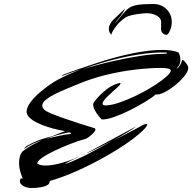

<svg xmlns="http://www.w3.org/2000/svg" viewBox="-20 -889 959 958"><path d="M745 -869Q785 -869 811 -843Q837 -817 837 -779Q837 -768 834.5 -756Q832 -744 826 -732Q818 -715 809 -715Q803 -715 795 -721Q783 -729 783.5 -745.5Q784 -762 784 -779Q784 -799 762 -811Q740 -823 713 -823Q701 -823 679.5 -820.5Q658 -818 638 -813.5Q618 -809 608 -803Q579 -784 559.5 -758.5Q540 -733 535 -716Q523 -728 523 -745Q523 -756 528.5 -767Q534 -778 542 -787L605 -847Q591 -819 575 -801Q559 -783 551 -770Q578 -800 593 -819Q608 -838 623.5 -849Q639 -860 666 -864.5Q693 -869 745 -869ZM143 49Q137 49 132.5 49Q128 49 124 48Q106 46 92.5 36.5Q79 27 79 14Q79 12 81 6Q84 -2 88.5 1.5Q93 5 93 1Q86 -15 80.5 -35.5Q75 -56 75 -76Q75 -93 79 -108Q83 -123 93 -134Q116 -152 140.5 -165.5Q165 -179 190 -189Q141 -175 102 -147Q101 -146 100.5 -146Q100 -146 100 -146Q99 -146 104.5 -152.5Q110 -159 114 -161Q149 -181 182.5 -192.5Q216 -204 241 -209Q255 -216 272 -222Q289 -228 305 -235Q292 -237 268 -242Q244 -247 216.5 -256Q189 -265 164.5 -277Q140 -289 125.5 -304Q111 -319 113 -337Q116 -358 134 -381.5Q152 -405 177 -426.5Q202 -448 226.5 -465Q251 -482 268 -491Q294 -505 323 -518Q352 -531 383 -543Q341 -530 301 -514Q293 -511 289 -511.5Q285 -512 292 -515Q329 -530 378 -546Q427 -562 464 -575Q551 -604 637.5 -622Q724 -640 789 -640Q841 -640 871 -627Q876 -617 878 -608Q880 -599 880 -591Q880 -573 872.5 -562Q865 -551 860 -545Q871 -550 880 -567Q885 -574 885.5 -579Q886 -584 890 -589Q892 -592 900 -584Q908 -576 914.5 -565Q921 -554 919 -545Q916 -528 896.5 -505Q877 -482 850.5 -461Q824 -440 798.5 -427.5Q773 -415 757 -418Q739 -402 703.5 -380.5Q668 -359 627 -338.5Q586 -318 548.5 -305Q511 -292 488 -293Q484 -296 473.5 -308.5Q463 -321 454 -337.5Q445 -354 445 -367Q445 -375 449 -380Q454 -387 470 -405Q486 -423 511.5 -443Q537 -463 569 -473Q575 -475 578 -475Q584 -475 579.5 -467.5Q575 -460 549 -438Q544 -433 530 -420.5Q516 -408 504 -394.5Q492 -381 492 -372Q492 -362 511 -363Q540 -365 576.5 -377.5Q613 -390 652 -408.5Q691 -427 726.5 -448Q762 -469 787 -488Q811 -506 821.5 -517.5Q832 -529 832 -536Q832 -544 818.5 -547Q805 -550 783 -550Q728 -550 657.5 -542Q587 -534 510 -515.5Q433 -497 356 -464Q337 -456 309 -444.5Q281 -433 254 -419.5Q227 -406 209 -391.5Q191 -377 191 -362Q191 -341 232 -324Q261 -312 299.5 -298.5Q338 -285 377.5 -272.5Q417 -260 449 -250Q456 -249 456 -243Q456 -236 446 -225.5Q436 -215 424.5 -206.5Q413 -198 407 -196Q372 -187 330 -170.5Q288 -154 250.5 -136Q213 -118 189 -101Q165 -84 166 -73Q179 -63 207 -63Q239 -63 284 -75Q329 -87 378 -109Q371 -105 364.5 -102Q358 -99 353 -97Q343 -93 331 -86.5Q319 -80 311 -75.5Q303 -71 305 -71Q317 -74 339.5 -83.5Q362 -93 387.5 -105Q413 -117 431 -127L541 -186Q529 -180 509 -170.5Q489 -161 468 -150.5Q447 -140 432 -133Q417 -126 416 -126Q414 -126 420 -130Q410 -124 399.5 -119Q389 -114 378 -109Q388 -114 399 -119.5Q410 -125 423 -131L659 -258Q651 -250 617.5 -229.5Q584 -209 541 -186Q590 -210 629.5 -231Q669 -252 689 -263Q705 -271 710 -271Q718 -271 712.5 -261Q707 -251 690 -235Q656 -203 601.5 -166.5Q547 -130 482 -94.5Q417 -59 351 -30.5Q285 -2 228 14Q228 18 226 24Q224 30 220 32Q207 41 184.5 45Q162 49 143 49ZM395 -544Q465 -566 539.5 -583Q614 -600 679.5 -610Q745 -620 788 -620Q814 -620 814 -624Q814 -627 803 -627Q748 -629 665 -616Q582 -603 487 -575Q465 -569 440 -560.5Q415 -552 395 -544ZM208 -195Q240 -204 276 -211.5Q312 -219 328 -220Q335 -221 335 -223Q335 -225 330 -227Q325 -229 321 -228Q309 -226 295.5 -222.5Q282 -219 262 -214Q249 -210 235 -205Q221 -200 208 -195Z"/></svg>

Font: Smooch
Style: Regular
Weight: 400
Designer: Robert E. Leuschke
Foundry: Robert E. Leuschke
Version: Version 1.010; ttfautohint (v1.8.3)